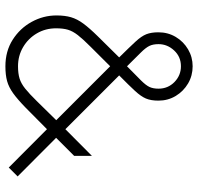

<svg xmlns="http://www.w3.org/2000/svg" viewBox="-31 -723 768 746"><g transform="rotate(90 353.0 -350.0)"><path d="M237.5 13Q179 13 134.5 -15.2Q90 -43.5 65 -89Q40 -134.5 40 -185.5Q40 -218 47 -242Q54 -266 71.8 -290Q89.5 -314 121.5 -346.5Q153.5 -379 203 -429Q163 -469.5 141.8 -492.5Q120.5 -515.5 113 -534.5Q105.5 -553.5 105.5 -581.5Q105.5 -618.5 123.5 -648.8Q141.5 -679 171.8 -696.8Q202 -714.5 237.5 -714.5Q274 -714.5 304.2 -696.8Q334.5 -679 352.8 -648.8Q371 -618.5 371 -581.5Q371 -552.5 362.8 -533Q354.5 -513.5 333.2 -490.5Q312 -467.5 273 -429L482 -220L585.5 -323V-254L515.5 -184L665.5 -34.5L631 0L482 -148.5Q431.5 -98 399 -66.2Q366.5 -34.5 342.5 -17.2Q318.5 0 294.8 6.5Q271 13 237.5 13ZM237.5 -459.5Q274 -495.5 292.8 -514.2Q311.5 -533 318 -547Q324.5 -561 324.5 -582Q324.5 -618.5 298.8 -643.8Q273 -669 237.5 -669Q200.5 -669 176 -642.5Q151.5 -616 151.5 -582Q151.5 -560.5 158.5 -546.2Q165.5 -532 184.2 -513.2Q203 -494.5 237.5 -459.5ZM237.5 -36Q265.5 -36 285 -42Q304.5 -48 324.5 -64Q344.5 -80 373 -109.2Q401.5 -138.5 447 -184.5L237.5 -394Q190.5 -346.5 161.2 -317.5Q132 -288.5 116.5 -268.5Q101 -248.5 95.5 -229.8Q90 -211 90 -184Q90 -142.5 109.8 -109Q129.5 -75.5 163 -55.8Q196.5 -36 237.5 -36Z"/></g></svg>

Font: Urbanist ExtraLight
Style: Regular
Weight: 200
Designer: Corey Hu
Foundry: Corey Hu
Version: Version 1.330; ttfautohint (v1.8.4.7-5d5b)